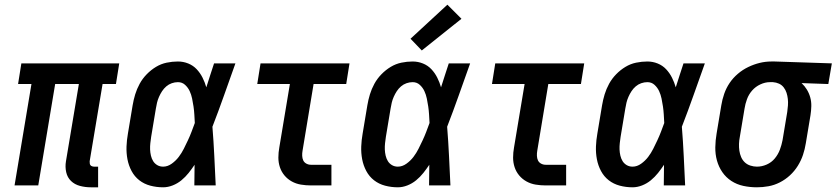

<svg xmlns="http://www.w3.org/2000/svg" viewBox="-20 -790 3564 818"><path d="M367 8Q343 8 320.5 2Q298 -4 282.5 -19Q267 -34 262 -56.5Q257 -79 261 -103L316 -432H215L143 0H42L114 -432H57L71 -520H488L474 -432H417L362 -103Q362 -98 362.5 -93.5Q363 -89 365.5 -86Q368 -83 372.5 -81.5Q377 -80 381 -80H398V8Z M675 8Q647 8 620.5 1Q594 -6 573.5 -22Q553 -38 540.5 -61.5Q528 -85 523 -111.5Q518 -138 519 -165.5Q520 -193 525 -221L545 -341Q549 -365 556 -388Q563 -411 575 -433Q587 -455 605 -473.5Q623 -492 644.5 -505Q666 -518 690 -523Q714 -528 738 -528Q761 -528 782 -519.5Q803 -511 818 -495Q833 -479 843 -459Q853 -439 859 -418Q867 -444 875.5 -469.5Q884 -495 892 -520H983Q959 -453 935 -385Q911 -317 885 -250Q890 -188 893 -125.5Q896 -63 899 0H808Q808 -22 808.5 -44Q809 -66 809 -88Q797 -70 783.5 -53Q770 -36 753 -22Q736 -8 715.5 0Q695 8 675 8ZM675 -80Q694 -80 711.5 -92.5Q729 -105 741.5 -121.5Q754 -138 763 -156Q772 -174 780.5 -192Q789 -210 796 -228.5Q803 -247 810 -266Q809 -284 808 -301.5Q807 -319 804.5 -336Q802 -353 798.5 -370Q795 -387 788 -402Q781 -417 768.5 -428.5Q756 -440 738 -440Q725 -440 712 -435.5Q699 -431 688.5 -422Q678 -413 670.5 -401.5Q663 -390 657.5 -377.5Q652 -365 649 -352.5Q646 -340 644 -327L624 -207Q622 -194 620.5 -180Q619 -166 619.5 -153Q620 -140 623 -127Q626 -114 632.5 -103.5Q639 -93 650 -86.5Q661 -80 675 -80Z M1305 0Q1283 0 1262 -3.5Q1241 -7 1223 -17Q1205 -27 1192 -42.5Q1179 -58 1172.5 -77.5Q1166 -97 1166 -118.5Q1166 -140 1170 -162L1215 -432H1076L1090 -520H1469L1455 -432H1316L1269 -148Q1267 -137 1267.5 -126Q1268 -115 1272 -106.5Q1276 -98 1285 -93Q1294 -88 1305 -88H1392V0Z M1675 8Q1647 8 1620.5 1Q1594 -6 1573.5 -22Q1553 -38 1540.5 -61.5Q1528 -85 1523 -111.5Q1518 -138 1519 -165.5Q1520 -193 1525 -221L1545 -341Q1549 -365 1556 -388Q1563 -411 1575 -433Q1587 -455 1605 -473.5Q1623 -492 1644.5 -505Q1666 -518 1690 -523Q1714 -528 1738 -528Q1761 -528 1782 -519.5Q1803 -511 1818 -495Q1833 -479 1843 -459Q1853 -439 1859 -418Q1867 -444 1875.5 -469.5Q1884 -495 1892 -520H1983Q1959 -453 1935 -385Q1911 -317 1885 -250Q1890 -188 1893 -125.5Q1896 -63 1899 0H1808Q1808 -22 1808.5 -44Q1809 -66 1809 -88Q1797 -70 1783.5 -53Q1770 -36 1753 -22Q1736 -8 1715.5 0Q1695 8 1675 8ZM1675 -80Q1694 -80 1711.5 -92.5Q1729 -105 1741.5 -121.5Q1754 -138 1763 -156Q1772 -174 1780.5 -192Q1789 -210 1796 -228.5Q1803 -247 1810 -266Q1809 -284 1808 -301.5Q1807 -319 1804.5 -336Q1802 -353 1798.5 -370Q1795 -387 1788 -402Q1781 -417 1768.5 -428.5Q1756 -440 1738 -440Q1725 -440 1712 -435.5Q1699 -431 1688.5 -422Q1678 -413 1670.5 -401.5Q1663 -390 1657.5 -377.5Q1652 -365 1649 -352.5Q1646 -340 1644 -327L1624 -207Q1622 -194 1620.5 -180Q1619 -166 1619.5 -153Q1620 -140 1623 -127Q1626 -114 1632.5 -103.5Q1639 -93 1650 -86.5Q1661 -80 1675 -80ZM1777 -575 1729 -625 1886 -770 1946 -710Z M2305 0Q2283 0 2262 -3.5Q2241 -7 2223 -17Q2205 -27 2192 -42.5Q2179 -58 2172.5 -77.5Q2166 -97 2166 -118.5Q2166 -140 2170 -162L2215 -432H2076L2090 -520H2469L2455 -432H2316L2269 -148Q2267 -137 2267.5 -126Q2268 -115 2272 -106.5Q2276 -98 2285 -93Q2294 -88 2305 -88H2392V0Z M2675 8Q2647 8 2620.5 1Q2594 -6 2573.5 -22Q2553 -38 2540.5 -61.5Q2528 -85 2523 -111.5Q2518 -138 2519 -165.5Q2520 -193 2525 -221L2545 -341Q2549 -365 2556 -388Q2563 -411 2575 -433Q2587 -455 2605 -473.5Q2623 -492 2644.5 -505Q2666 -518 2690 -523Q2714 -528 2738 -528Q2761 -528 2782 -519.5Q2803 -511 2818 -495Q2833 -479 2843 -459Q2853 -439 2859 -418Q2867 -444 2875.5 -469.5Q2884 -495 2892 -520H2983Q2959 -453 2935 -385Q2911 -317 2885 -250Q2890 -188 2893 -125.5Q2896 -63 2899 0H2808Q2808 -22 2808.5 -44Q2809 -66 2809 -88Q2797 -70 2783.5 -53Q2770 -36 2753 -22Q2736 -8 2715.5 0Q2695 8 2675 8ZM2675 -80Q2694 -80 2711.5 -92.5Q2729 -105 2741.5 -121.5Q2754 -138 2763 -156Q2772 -174 2780.5 -192Q2789 -210 2796 -228.5Q2803 -247 2810 -266Q2809 -284 2808 -301.5Q2807 -319 2804.5 -336Q2802 -353 2798.5 -370Q2795 -387 2788 -402Q2781 -417 2768.5 -428.5Q2756 -440 2738 -440Q2725 -440 2712 -435.5Q2699 -431 2688.5 -422Q2678 -413 2670.5 -401.5Q2663 -390 2657.5 -377.5Q2652 -365 2649 -352.5Q2646 -340 2644 -327L2624 -207Q2622 -194 2620.5 -180Q2619 -166 2619.5 -153Q2620 -140 2623 -127Q2626 -114 2632.5 -103.5Q2639 -93 2650 -86.5Q2661 -80 2675 -80Z M3205 8Q3175 8 3147 2Q3119 -4 3096 -19Q3073 -34 3057.5 -56.5Q3042 -79 3034.5 -106Q3027 -133 3027.5 -162.5Q3028 -192 3033 -221L3053 -341Q3057 -366 3065.5 -390.5Q3074 -415 3088.5 -436.5Q3103 -458 3123.5 -475.5Q3144 -493 3168 -504.5Q3192 -516 3216.5 -522Q3241 -528 3266 -528Q3270 -528 3273.5 -528Q3277 -528 3281 -528L3524 -520L3509 -432L3395 -436Q3408 -424 3417.5 -408.5Q3427 -393 3432 -375Q3437 -357 3436.5 -337.5Q3436 -318 3433 -299L3413 -179Q3409 -154 3401 -130Q3393 -106 3379 -83.5Q3365 -61 3345.5 -43Q3326 -25 3302.5 -13Q3279 -1 3254 3.5Q3229 8 3205 8ZM3205 -80Q3226 -80 3246.5 -89Q3267 -98 3281 -115Q3295 -132 3302.5 -152Q3310 -172 3314 -193L3334 -313Q3336 -327 3337 -341Q3338 -355 3336.5 -368.5Q3335 -382 3331 -394.5Q3327 -407 3319 -417.5Q3311 -428 3299 -433.5Q3287 -439 3273 -440H3267Q3265 -440 3263.5 -440Q3262 -440 3260 -440Q3240 -440 3219.5 -430.5Q3199 -421 3184.5 -404.5Q3170 -388 3162.5 -367.5Q3155 -347 3152 -327L3132 -207Q3129 -192 3128.5 -177Q3128 -162 3130 -148Q3132 -134 3137.5 -121Q3143 -108 3153 -98.5Q3163 -89 3177 -84.5Q3191 -80 3205 -80Z"/></svg>

Font: Iosevka SS04 Semibold
Style: Italic
Weight: 600
Italic angle: -9°
Monospace: yes
Designer: Belleve Invis
Foundry: Belleve Invis
Version: Version 19.0.0; ttfautohint (v1.8.4)